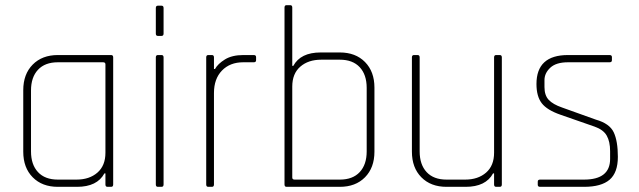

<svg xmlns="http://www.w3.org/2000/svg" viewBox="-20 -723 2471 743"><path d="M278 0H204Q143 0 106.5 -37Q70 -74 70 -136V-374Q70 -436 106.5 -473Q143 -510 204 -510H410Q418 -510 418 -501V-9Q418 0 410 0H396Q388 0 388 -9V-52H384Q356 0 278 0ZM388 -132V-474Q388 -482 379 -482H204Q154 -482 127 -453Q100 -424 100 -373V-137Q100 -86 127 -57Q154 -28 204 -28H276Q326 -28 357 -55Q388 -82 388 -132Z M583 -593V-692Q583 -701 591 -701H605Q613 -701 613 -692V-593Q613 -584 605 -584H591Q583 -584 583 -593ZM583 -9V-501Q583 -510 591 -510H605Q613 -510 613 -501V-9Q613 0 605 0H591Q583 0 583 -9Z M800 0H786Q778 0 778 -9V-501Q778 -510 786 -510H800Q808 -510 808 -501V-456H812Q823 -476 850.5 -493Q878 -510 922 -510H962Q971 -510 971 -502V-490Q971 -482 962 -482H921Q870 -482 839 -450Q808 -418 808 -363V-9Q808 0 800 0Z M1120 -28H1295Q1345 -28 1372 -57Q1399 -86 1399 -137V-383Q1399 -434 1372 -463Q1345 -492 1295 -492H1223Q1173 -492 1142 -465Q1111 -438 1111 -388V-36Q1111 -28 1120 -28ZM1081 -9V-694Q1081 -703 1089 -703H1103Q1111 -703 1111 -694V-468H1115Q1143 -520 1221 -520H1295Q1356 -520 1392.5 -483Q1429 -446 1429 -384V-136Q1429 -74 1392.5 -37Q1356 0 1295 0H1089Q1081 0 1081 -9Z M1782 0H1708Q1647 0 1610.5 -37Q1574 -74 1574 -136V-501Q1574 -510 1582 -510H1596Q1604 -510 1604 -501V-137Q1604 -86 1631 -57Q1658 -28 1708 -28H1780Q1830 -28 1861 -55Q1892 -82 1892 -132V-501Q1892 -510 1900 -510H1914Q1922 -510 1922 -501V-9Q1922 0 1914 0H1900Q1892 0 1892 -9V-52H1888Q1860 0 1782 0Z M2240 0H2070Q2061 0 2061 -8V-20Q2061 -28 2070 -28H2240Q2341 -28 2341 -108V-138Q2341 -175 2328 -198Q2315 -221 2281 -233L2149 -279Q2097 -297 2076.5 -323.5Q2056 -350 2056 -398Q2056 -510 2178 -510H2339Q2348 -510 2348 -502V-490Q2348 -482 2339 -482H2178Q2132 -482 2109.5 -461Q2087 -440 2087 -413V-386Q2087 -354 2103.5 -336.5Q2120 -319 2155 -307L2286 -260Q2339 -245 2355 -211Q2371 -177 2371 -116Q2371 -55 2339 -27.5Q2307 0 2240 0Z"/></svg>

Font: Rajdhani Light
Style: Regular
Weight: 300
Designer: Satya Rajpurohit, Jyotish Sonowal
Foundry: Indian Type Foundry
Version: Version 1.201;PS 1.0;hotconv 1.0.78;makeotf.lib2.5.61930; tt